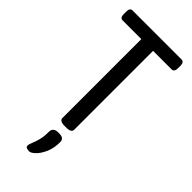

<svg xmlns="http://www.w3.org/2000/svg" viewBox="-292 -752 1039 1039"><g transform="rotate(45 227.0 -232.5)"><path d="M221 2Q201 2 192 -4Q183 -10 183 -20V-624H39Q20 -624 20 -654V-670Q20 -700 39 -700H415Q435 -700 435 -670V-654Q435 -624 415 -624H273V-20Q273 -10 264 -4Q255 2 235 2ZM183 235Q175 235 165 232Q155 229 155 220Q155 208 162.5 191Q170 174 177 147.5Q184 121 184 83Q184 69 193 60Q202 51 222 51H232Q249 51 258 58.5Q267 66 267 79Q267 127 251.5 162Q236 197 216 216Q196 235 183 235Z"/></g></svg>

Font: Asap Condensed VF Beta
Style: Regular
Weight: 400
Designer: Pablo Cosgaya
Foundry: Omnibus-Type
Version: Version 1.008